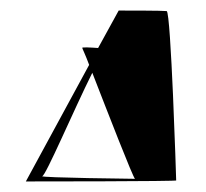

<svg xmlns="http://www.w3.org/2000/svg" viewBox="-20 -376 391 364"><path d="M60 -42C66 -41 120 -168 155 -238C183 -166 233 -37 236 -37C236 -37 56 -39 60 -42ZM29 -32C29 -32 322 -32 314 -34C314 -38 304 -354 296 -355C288 -356 220 -356 205 -356L166 -285C152 -286 134 -287 136 -285C136 -284 142 -272 149 -253Z"/></svg>

Font: Arrow
Style: Regular
Weight: 400
Version: Version 0.23